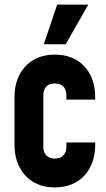

<svg xmlns="http://www.w3.org/2000/svg" viewBox="-20 -800 460 833"><path d="M218.1 13Q164.5 13 125.2 -10.2Q86 -33.5 64.5 -75Q43 -116.5 43 -172V-378Q43 -433.3 64.5 -475.1Q86 -517 125.2 -540Q164.5 -563 218.1 -563Q298.5 -563 345.8 -512.2Q393 -461.5 393 -378V-368H268V-388Q268 -410.7 255 -424.3Q242 -438 218 -438Q194 -438 181 -424.3Q168 -410.7 168 -388V-162Q168 -139.7 181 -125.9Q194 -112 218 -112Q242 -112 255 -125.9Q268 -139.7 268 -162V-182H393V-172Q393 -89.1 345.8 -38Q298.5 13 218.1 13ZM170 -608 228 -780H363L265 -608Z"/></svg>

Font: Mohave Light
Style: Regular
Weight: 300
Designer: Gumpita Rahayu
Foundry: Tokotype
Version: Version 2.003